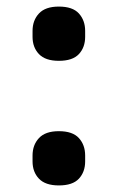

<svg xmlns="http://www.w3.org/2000/svg" viewBox="-20 -553 359 584"><path d="M159 11Q118 11 98.5 -9.5Q79 -30 79 -62V-80Q79 -112 98.5 -133Q118 -154 159 -154Q201 -154 220 -133Q239 -112 239 -80V-62Q239 -30 220 -9.5Q201 11 159 11ZM159 -368Q118 -368 98.5 -388.5Q79 -409 79 -441V-459Q79 -491 98.5 -512Q118 -533 159 -533Q201 -533 220 -512Q239 -491 239 -459V-441Q239 -409 220 -388.5Q201 -368 159 -368Z"/></svg>

Font: IBM Plex Sans KR SmBld
Style: Regular
Weight: 600
Designer: Mike Abbink; Paul van der Laan; Pieter van Rosmalen; Wujin Sim; Chorong Kim; Dohee Lee;
Foundry: Sandoll Inc.
Version: Version 1.002